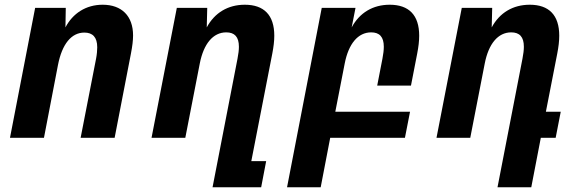

<svg xmlns="http://www.w3.org/2000/svg" viewBox="-20 -580 2448 808"><path d="M22 0H165L224.1 -307.1C241.2 -394.5 280.3 -442.9 335 -442.9C369.6 -442.9 389.2 -423.8 389.2 -380.9C389.2 -369.1 387.7 -350.1 384.3 -333L319.3 0H462.4L531.2 -355.5C537.1 -386.2 540 -410.2 540 -430.7C540 -512.7 492.2 -560.1 412.1 -560.1C341.3 -560.1 286.1 -523.4 255.4 -464.8L256.8 -546.9H127.9Z M874.5 208H1079.1L1100.1 98.1H1037.6L1126 -355C1131.3 -382.8 1134.3 -407.2 1134.3 -429.7C1134.3 -516.6 1090.8 -560.1 1010.3 -560.1C939.5 -560.1 883.3 -526.4 850.1 -464.8L852.1 -546.9H724.1L617.7 0H759.8L820.8 -313C836.9 -395.5 876.5 -443.8 932.1 -443.8C967.3 -443.8 985.4 -424.8 985.4 -383.3C985.4 -369.6 983.4 -353 979.5 -333Z M1188 208H1329.6L1369.6 0H1684.1L1705.6 -109.9H1391.1L1430.7 -313C1446.8 -395.5 1486.3 -443.8 1542 -443.8C1577.1 -443.8 1595.2 -424.8 1595.2 -383.3C1595.2 -369.6 1593.3 -353 1589.4 -333L1567.4 -219.7H1709.5L1735.8 -355C1741.2 -382.8 1744.1 -407.2 1744.1 -429.7C1744.1 -516.6 1700.7 -560.1 1620.1 -560.1C1549.3 -560.1 1493.2 -526.4 1460 -464.8L1476.1 -546.9H1334Z M2073.7 208H2215.8L2255.9 0H2318.4L2339.8 -109.9H2277.3L2325.2 -355C2330.6 -382.8 2333.5 -407.2 2333.5 -429.7C2333.5 -516.6 2290 -560.1 2209.5 -560.1C2138.7 -560.1 2082.5 -526.4 2049.3 -464.8L2051.3 -546.9H1923.3L1816.9 0H1959L2020 -313C2036.1 -395.5 2075.7 -443.8 2131.3 -443.8C2166.5 -443.8 2184.6 -424.8 2184.6 -383.3C2184.6 -369.6 2182.6 -353 2178.7 -333Z"/></svg>

Font: Hack
Style: Bold Oblique
Weight: 700
Italic angle: -12°
Monospace: yes
Designer: Christopher Simpkins
Foundry: Christopher Simpkins
Version: Version 2.010